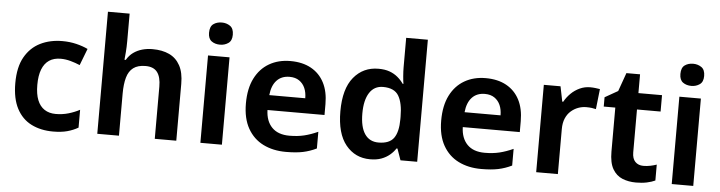

<svg xmlns="http://www.w3.org/2000/svg" viewBox="-47 -971 4465 1191"><g transform="rotate(5 2185.5 -375.0)"><path d="M308 10Q231 10 172.5 -19.5Q114 -49 81.5 -111Q49 -173 49 -269Q49 -369 84.5 -431.5Q120 -494 180.5 -524Q241 -554 318 -554Q364 -554 405 -544Q446 -534 477 -519L437 -415Q409 -427 378 -435.5Q347 -444 317 -444Q274 -444 245 -424.5Q216 -405 201 -366.5Q186 -328 186 -270Q186 -213 201 -175.5Q216 -138 245 -119Q274 -100 315 -100Q357 -100 394.5 -111Q432 -122 464 -139V-28Q433 -10 396 0Q359 10 308 10Z M718 -589Q718 -551 715.5 -521Q713 -491 711 -472H719Q736 -501 760.5 -518.5Q785 -536 815 -544.5Q845 -553 879 -553Q940 -553 983.5 -532.5Q1027 -512 1051 -468Q1075 -424 1075 -354V0H941V-325Q941 -385 918 -415Q895 -445 845 -445Q797 -445 769 -424Q741 -403 729.5 -362Q718 -321 718 -262V0H583V-760H718Z M1359 -544V0H1225V-544ZM1293 -755Q1322 -755 1344.5 -739.5Q1367 -724 1367 -685Q1367 -648 1344.5 -632.5Q1322 -617 1293 -617Q1262 -617 1240.5 -632.5Q1219 -648 1219 -685Q1219 -724 1240.5 -739.5Q1262 -755 1293 -755Z M1738 -554Q1813 -554 1866.5 -524.5Q1920 -495 1948.5 -440Q1977 -385 1977 -307V-239H1622Q1624 -170 1662 -131Q1700 -92 1771 -92Q1822 -92 1863 -102Q1904 -112 1948 -132V-28Q1907 -8 1864 1Q1821 10 1758 10Q1678 10 1616.5 -20.5Q1555 -51 1520 -113Q1485 -175 1485 -268Q1485 -361 1517 -424.5Q1549 -488 1606 -521Q1663 -554 1738 -554ZM1741 -456Q1691 -456 1661 -424Q1631 -392 1625 -332H1849Q1849 -368 1837 -395.5Q1825 -423 1801 -439.5Q1777 -456 1741 -456Z M2282 10Q2189 10 2131 -61Q2073 -132 2073 -271Q2073 -411 2132 -482.5Q2191 -554 2286 -554Q2326 -554 2355 -543.5Q2384 -533 2406 -514.5Q2428 -496 2443 -474H2448Q2445 -490 2442.5 -521Q2440 -552 2440 -576V-760H2575V0H2471L2446 -71H2440Q2426 -49 2404 -30.5Q2382 -12 2352.5 -1Q2323 10 2282 10ZM2325 -98Q2393 -98 2420.5 -136.5Q2448 -175 2448 -254V-270Q2448 -354 2421.5 -399Q2395 -444 2324 -444Q2269 -444 2239.5 -398Q2210 -352 2210 -269Q2210 -185 2239.5 -141.5Q2269 -98 2325 -98Z M2954 -554Q3029 -554 3082.5 -524.5Q3136 -495 3164.5 -440Q3193 -385 3193 -307V-239H2838Q2840 -170 2878 -131Q2916 -92 2987 -92Q3038 -92 3079 -102Q3120 -112 3164 -132V-28Q3123 -8 3080 1Q3037 10 2974 10Q2894 10 2832.5 -20.5Q2771 -51 2736 -113Q2701 -175 2701 -268Q2701 -361 2733 -424.5Q2765 -488 2822 -521Q2879 -554 2954 -554ZM2957 -456Q2907 -456 2877 -424Q2847 -392 2841 -332H3065Q3065 -368 3053 -395.5Q3041 -423 3017 -439.5Q2993 -456 2957 -456Z M3604 -554Q3620 -554 3637 -552Q3654 -550 3665 -548L3651 -422Q3640 -425 3625 -427Q3610 -429 3590 -429Q3565 -429 3540.5 -420Q3516 -411 3495.5 -393Q3475 -375 3463 -347Q3451 -319 3451 -280V0H3316V-544H3420L3439 -450H3445Q3461 -479 3485 -502.5Q3509 -526 3539.5 -540Q3570 -554 3604 -554Z M3975 -97Q3997 -97 4018.5 -101.5Q4040 -106 4057 -112V-13Q4036 -3 4006 3.5Q3976 10 3938 10Q3891 10 3853 -5.5Q3815 -21 3792.5 -59.5Q3770 -98 3770 -168V-442H3698V-500L3779 -546L3820 -661H3905V-544H4052V-442H3905V-175Q3905 -136 3924 -116.5Q3943 -97 3975 -97Z M4294 -544V0H4160V-544ZM4228 -755Q4257 -755 4279.5 -739.5Q4302 -724 4302 -685Q4302 -648 4279.5 -632.5Q4257 -617 4228 -617Q4197 -617 4175.5 -632.5Q4154 -648 4154 -685Q4154 -724 4175.5 -739.5Q4197 -755 4228 -755Z"/></g></svg>

Font: Noto Sans Oriya SemiBold
Style: Regular
Weight: 600
Version: Version 2.003